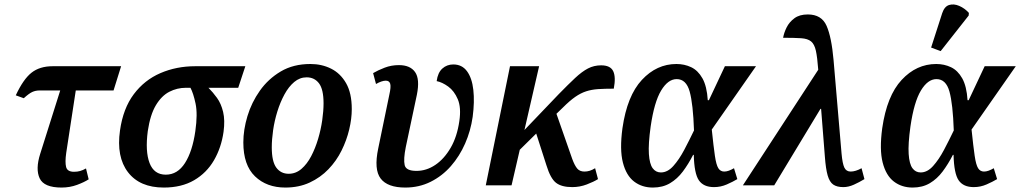

<svg xmlns="http://www.w3.org/2000/svg" viewBox="-20 -834 4591 864"><path d="M257 10Q178 10 158.5 -31.5Q139 -73 161 -142L251 -427H159Q140 -427 125 -420Q110 -413 87 -392L51 -405Q85 -478 122 -507Q159 -536 217 -536H525L491 -427H321L278 -146Q272 -104 277.5 -82.5Q283 -61 313 -61Q328 -61 340.5 -64.5Q353 -68 367 -76L379 -27Q359 -14 326.5 -2Q294 10 257 10Z M717 10Q609 10 556 -59Q503 -128 520 -247Q534 -346 582 -410Q630 -474 702 -505Q774 -536 858 -536H1084L1052 -439H918Q938 -419 956.5 -393.5Q975 -368 984 -330.5Q993 -293 986 -241Q976 -170 943 -113Q910 -56 853.5 -23Q797 10 717 10ZM726 -48Q779 -48 812.5 -100.5Q846 -153 859 -244Q870 -321 860 -368Q850 -415 837 -439H817Q777 -439 742 -421Q707 -403 681.5 -360.5Q656 -318 645 -244Q633 -153 653 -100.5Q673 -48 726 -48Z M1264 10Q1180 10 1127.5 -40.5Q1075 -91 1075 -193Q1075 -250 1093.5 -311.5Q1112 -373 1149.5 -426Q1187 -479 1243.5 -512.5Q1300 -546 1377 -546Q1428 -546 1470 -525Q1512 -504 1537.5 -459.5Q1563 -415 1563 -343Q1563 -300 1551.5 -251.5Q1540 -203 1517 -156.5Q1494 -110 1458 -72.5Q1422 -35 1373.5 -12.5Q1325 10 1264 10ZM1279 -52Q1311 -52 1336.5 -74Q1362 -96 1380.5 -131.5Q1399 -167 1411.5 -209Q1424 -251 1430 -293Q1436 -335 1436 -369Q1436 -432 1415.5 -459Q1395 -486 1360 -486Q1329 -486 1304 -465Q1279 -444 1260 -409Q1241 -374 1228 -332Q1215 -290 1209 -248Q1203 -206 1203 -171Q1203 -107 1223.5 -79.5Q1244 -52 1279 -52Z M1804 10Q1724 10 1693 -30.5Q1662 -71 1682 -166L1732 -408Q1740 -443 1736 -457Q1732 -471 1716 -471Q1707 -471 1695.5 -467Q1684 -463 1672 -456L1659 -505Q1681 -518 1711 -529.5Q1741 -541 1775 -541Q1826 -541 1848 -509.5Q1870 -478 1856 -408L1806 -172Q1795 -117 1801 -91Q1807 -65 1854 -65Q1899 -65 1939 -92Q1979 -119 2008 -169Q2037 -219 2047 -289Q2056 -350 2040 -387.5Q2024 -425 1997 -444.5Q1970 -464 1945 -469Q1950 -507 1970.5 -525.5Q1991 -544 2020 -544Q2059 -544 2081.5 -513.5Q2104 -483 2110 -429.5Q2116 -376 2107 -308Q2098 -245 2073 -188Q2048 -131 2009 -86.5Q1970 -42 1918 -16Q1866 10 1804 10Z M2166 0 2275 -536H2406L2340 -249L2494 -410Q2537 -454 2568 -483Q2599 -512 2626 -526Q2653 -540 2685 -540Q2727 -540 2739.5 -513.5Q2752 -487 2742 -435Q2701 -435 2671.5 -433Q2642 -431 2617.5 -423Q2593 -415 2568.5 -398Q2544 -381 2513 -350L2484 -322L2555 -119Q2566 -89 2577.5 -75.5Q2589 -62 2610 -62Q2622 -62 2633.5 -65.5Q2645 -69 2658 -77L2671 -28Q2652 -16 2620.5 -4Q2589 8 2555 8Q2507 8 2482 -11.5Q2457 -31 2439 -90L2393 -233L2319 -160L2282 0Z M2918 10Q2869 10 2833.5 -17Q2798 -44 2783 -102.5Q2768 -161 2781 -257Q2802 -403 2868.5 -474.5Q2935 -546 3024 -546Q3060 -546 3090.5 -531.5Q3121 -517 3141 -481.5Q3161 -446 3165 -383H3170L3242 -536H3382L3183 -251Q3191 -174 3197 -133Q3203 -92 3212.5 -77Q3222 -62 3239 -62Q3249 -62 3260 -66Q3271 -70 3283 -77L3298 -28Q3278 -16 3250.5 -4Q3223 8 3193 8Q3146 8 3125 -22.5Q3104 -53 3102 -137H3099Q3078 -96 3053 -62.5Q3028 -29 2995 -9.5Q2962 10 2918 10ZM2954 -58Q2984 -58 3010 -87Q3036 -116 3059 -159.5Q3082 -203 3103 -247Q3099 -366 3083.5 -422Q3068 -478 3025 -478Q2986 -478 2955 -426.5Q2924 -375 2908 -265Q2897 -186 2900 -141Q2903 -96 2917 -77Q2931 -58 2954 -58Z M3323 0 3662 -520V-521Q3658 -576 3651.5 -605.5Q3645 -635 3630 -647.5Q3615 -660 3585 -662Q3555 -664 3504 -664Q3508 -687 3520 -711Q3532 -735 3555 -752Q3578 -769 3615 -769Q3677 -769 3699.5 -718Q3722 -667 3731 -564L3767 -143Q3771 -98 3779.5 -80Q3788 -62 3808 -62Q3830 -62 3857 -77L3870 -28Q3847 -14 3822.5 -3Q3798 8 3775 8Q3746 8 3729.5 -3.5Q3713 -15 3704.5 -44.5Q3696 -74 3692 -128L3675 -344H3672L3464 0Z M4087 10Q4038 10 4002.5 -17Q3967 -44 3952 -102.5Q3937 -161 3950 -257Q3971 -403 4037.5 -474.5Q4104 -546 4193 -546Q4229 -546 4259.5 -531.5Q4290 -517 4310 -481.5Q4330 -446 4334 -383H4339L4411 -536H4551L4352 -251Q4360 -174 4366 -133Q4372 -92 4381.5 -77Q4391 -62 4408 -62Q4418 -62 4429 -66Q4440 -70 4452 -77L4467 -28Q4447 -16 4419.5 -4Q4392 8 4362 8Q4315 8 4294 -22.5Q4273 -53 4271 -137H4268Q4247 -96 4222 -62.5Q4197 -29 4164 -9.5Q4131 10 4087 10ZM4123 -58Q4153 -58 4179 -87Q4205 -116 4228 -159.5Q4251 -203 4272 -247Q4268 -366 4252.5 -422Q4237 -478 4194 -478Q4155 -478 4124 -426.5Q4093 -375 4077 -265Q4066 -186 4069 -141Q4072 -96 4086 -77Q4100 -58 4123 -58ZM4213 -604 4170 -620 4220 -775Q4230 -805 4251 -811.5Q4272 -818 4296.5 -807.5Q4321 -797 4340 -776L4339 -764Z"/></svg>

Font: Noto Serif SemiCondensed SemiBold
Style: Italic
Weight: 600
Width: 4
Italic angle: -12°
Designer: Monotype Design Team
Foundry: Monotype Imaging Inc.
Version: Version 2.014; ttfautohint (v1.8.4.7-5d5b)